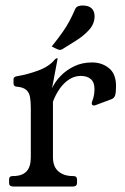

<svg xmlns="http://www.w3.org/2000/svg" viewBox="-20 -678 453 698"><path d="M27.5 0Q13 0 13 -13V-25Q13 -38 26 -38H28Q60 -38 76 -54.5Q92 -71 92 -106V-284.5Q92 -309.2 89 -325.6Q86 -342 75.1 -351.5Q64.2 -361 40 -363Q29.2 -364 29.2 -375V-390Q29.2 -399.2 42.2 -401Q79.8 -407.2 119.1 -421.6Q158.5 -436 179.5 -461.8Q183.5 -466.2 186.5 -466.2H187.5Q189.8 -466.2 189.5 -465L169.2 -357Q179.2 -379.8 199.6 -401.1Q220 -422.5 249.1 -436.8Q278.2 -451 314.5 -451Q350.2 -451 376 -430.4Q401.8 -409.8 401.8 -364.8Q401.8 -341.8 398.6 -331.6Q395.5 -321.5 385.5 -317.5L329.5 -296.5Q327.5 -295.5 325.5 -295Q323.5 -294.5 321.5 -294.5Q313.5 -294.5 313.5 -302.5Q313.5 -304.5 314 -306.5Q314.5 -308.5 315.5 -310.5Q320.5 -323.5 322 -334.5Q323.5 -345.5 323.5 -354.5Q323.5 -378.5 310.4 -390.2Q297.2 -402 273.2 -402Q251.8 -402 232.4 -389.9Q213 -377.8 197.8 -356.5Q182.5 -335.2 172.5 -308.5V-106.8Q172.5 -71.8 192.4 -54.9Q212.2 -38 244.2 -38H246.8Q260 -38 260 -25V-13Q260 0 245.2 0ZM168 -509Q193.8 -541.2 208.4 -562.4Q223 -583.5 232.9 -602.2Q242.8 -621 253.8 -646Q257.8 -653.2 264.8 -655.6Q271.8 -658 280 -658Q302 -658 312.9 -647.8Q323.8 -637.5 323.8 -619Q323.8 -592 304.9 -570.6Q286 -549.2 259 -531.9Q232 -514.5 207 -499.5Q204.5 -498.5 201.8 -497.2Q199 -496 196.5 -496.8Q192.5 -496.8 183.8 -501.2Z"/></svg>

Font: Young Serif Light
Style: Regular
Weight: 300
Designer: Bastien Sozeau
Foundry: NBR — Bastien Sozeau
Version: Version 5.001